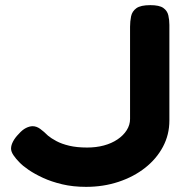

<svg xmlns="http://www.w3.org/2000/svg" viewBox="-20 -710 731 747"><path d="M315 17Q264 17 222 7Q180 -3 147.5 -18Q115 -33 91.5 -49Q68 -65 55 -79Q42 -92 32.5 -106Q23 -120 23 -132Q23 -145 31 -160Q39 -175 53 -189Q67 -205 81 -212Q95 -219 107 -219Q122 -219 136.5 -208.5Q151 -198 167 -182Q179 -172 199.5 -161Q220 -150 249.5 -143Q279 -136 319 -136Q354 -136 384 -144Q414 -152 437 -167.5Q460 -183 473 -203.5Q486 -224 486 -247V-606Q486 -627 490 -646.5Q494 -666 510.5 -678Q527 -690 565 -690Q600 -690 615.5 -679Q631 -668 635 -650Q639 -632 639 -613V-241Q639 -186 614 -139Q589 -92 544.5 -57Q500 -22 441 -2.5Q382 17 315 17Z"/></svg>

Font: Fredoka SemiExpanded SemiBold
Style: Regular
Weight: 600
Width: 6
Designer: Ben Nathan
Foundry: Milena B. Brandão, Ben Nathan
Version: Version 2.001